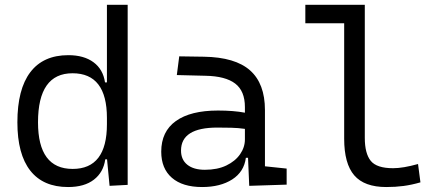

<svg xmlns="http://www.w3.org/2000/svg" viewBox="-20 -752 1798 782"><path d="M257.3 9.8Q155.8 9.8 103.3 -57.1Q50.8 -124 50.8 -253.9Q50.8 -388.7 103.5 -458Q156.2 -527.3 258.3 -527.3Q321.8 -527.3 360.8 -498.5Q399.9 -469.7 407.7 -416.5H415.5V-732.4H500V1L426.3 4.9L416 -103H408.7Q401.4 -50.3 362.5 -20.3Q323.7 9.8 257.3 9.8ZM415.5 -246.1V-271.5Q415.5 -453.6 275.4 -453.6Q134.8 -453.6 134.8 -253.9Q134.8 -64 275.9 -64Q415.5 -64 415.5 -246.1Z M995.1 4.9 990.2 -109.4H981.4Q974.1 -52.2 925.8 -21.2Q877.4 9.8 803.2 9.8Q723.6 9.8 680.2 -27.8Q636.7 -65.4 636.7 -134.3Q636.7 -216.3 696.3 -259Q755.9 -301.8 867.7 -301.8Q931.6 -301.8 977.5 -293V-315.9Q977.5 -381.3 938 -411.6Q898.4 -441.9 816.9 -443.4L700.2 -446.3L710 -522.5L810.5 -521Q938 -519 998.5 -465.3Q1059.1 -411.6 1059.1 -303.7V-74.7L1147.5 -65.4V0ZM977.5 -227.1Q950.7 -231 922.1 -231.7Q893.6 -232.4 865.2 -232.4Q717.3 -232.4 717.3 -138.7Q717.3 -101.6 742.9 -81.1Q768.6 -60.5 814.5 -60.5Q865.7 -60.5 902.1 -78.1Q938.5 -95.7 958 -124Q977.5 -152.3 977.5 -184.1Z M1553.2 9.8Q1463.9 9.8 1422.9 -37.8Q1381.8 -85.4 1381.8 -187V-657.2H1223.6V-732.4H1465.8V-190.4Q1465.8 -127 1490 -96.9Q1514.2 -66.9 1581.1 -66.9Q1621.6 -66.9 1682.6 -84L1692.4 -9.3Q1656.7 1 1623.8 5.4Q1590.8 9.8 1553.2 9.8Z"/></svg>

Font: Cascadia Mono NF SemiLight
Style: Regular
Weight: 350
Monospace: yes
Designer: Aaron Bell
Foundry: Saja Typeworks
Version: Version 2404.023; ttfautohint (v1.8.4)